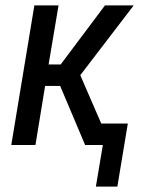

<svg xmlns="http://www.w3.org/2000/svg" viewBox="-20 -540 540 715"><path d="M337 155 363 0H297L204 -220H148L112 0H22L108 -520H198L161 -300H206L371 -520H478L279 -260L357 -80H456L417 155Z"/></svg>

Font: Iosevka Medium
Style: Italic
Weight: 500
Italic angle: -9°
Monospace: yes
Designer: Belleve Invis
Foundry: Belleve Invis
Version: Version 32.5.0; ttfautohint (v1.8.4)